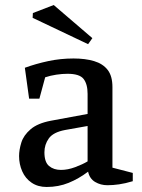

<svg xmlns="http://www.w3.org/2000/svg" viewBox="-20 -734 567 765"><path d="M166 11Q131 11 106 -6Q81 -23 68.5 -51.5Q56 -80 56 -112Q56 -137 65 -166Q74 -195 102 -219Q130 -243 183 -253L329 -280V-360Q329 -399 313 -419.5Q297 -440 249 -440Q228 -440 204.5 -436.5Q181 -433 160 -426L137 -341H96L79 -464Q123 -480 172 -490.5Q221 -501 273 -501Q320 -501 355 -490.5Q390 -480 409 -455.5Q428 -431 428 -387V-66L509 -45V-12Q479 -3 454.5 0.5Q430 4 408 4Q381 4 359 -9Q337 -22 331 -50Q294 -22 253.5 -5.5Q213 11 166 11ZM223 -57Q250 -57 279.5 -68Q309 -79 329 -91V-232L239 -216Q192 -207 174.5 -182.5Q157 -158 157 -127Q157 -88 175.5 -72.5Q194 -57 223 -57ZM331 -558 110 -663 111 -682 194 -714 348 -582Z"/></svg>

Font: Manuale Medium
Style: Regular
Weight: 500
Designer: Eduardo Tunni / Pablo Cosgaya
Foundry: Eduardo Tunni / Pablo Cosgaya
Version: Version 1.002